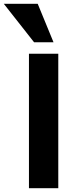

<svg xmlns="http://www.w3.org/2000/svg" viewBox="-85 -980 391 1008"><path d="M221 8H67V-698H221ZM196 -758H94L-65 -960H113Z"/></svg>

Font: Repo
Style: Bold
Weight: 700
Designer: Stefan Peev
Foundry: Context Ltd
Version: Version 001.000